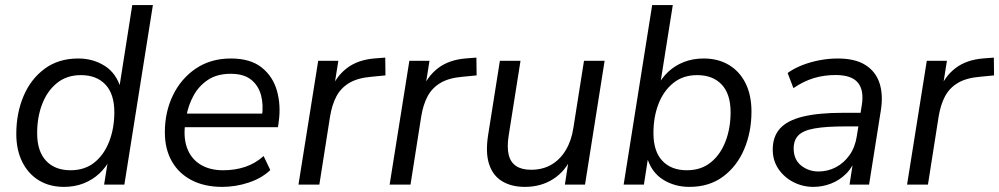

<svg xmlns="http://www.w3.org/2000/svg" viewBox="-20 -725 3924 754"><path d="M231.1 8.9Q175.1 8.9 133 -16.5Q91 -42 67.5 -89Q44 -135.9 44 -199.4Q44 -280.2 72.4 -347.5Q100.8 -414.7 155.3 -455Q209.8 -495.3 287.4 -495.3Q346 -495.3 391.9 -465.9Q437.8 -436.5 454.8 -376.1L447.8 -376.6L499.4 -705H580.4L468.4 0H388.8L405.4 -103.1H414.6Q397.1 -69 370.4 -43.8Q343.6 -18.7 308.4 -4.9Q273.3 8.9 231.1 8.9ZM257.3 -56.4Q312.9 -56.4 351 -87.1Q389.1 -117.9 409 -169.8Q429 -221.7 429 -284.1Q429 -355.8 394.1 -392.9Q359.2 -430 297.6 -430Q242.5 -430 204.1 -399.2Q165.8 -368.4 145.9 -317Q125.9 -265.7 125.9 -202.2Q125.9 -131 160.8 -93.7Q195.7 -56.4 257.3 -56.4Z M852.9 8.9Q783.7 8.9 732.9 -17.2Q682.1 -43.4 654.8 -91.6Q627.4 -139.7 627.4 -205.6Q627.4 -285 659 -350.5Q690.6 -416.1 748.9 -455.7Q807.3 -495.3 886.8 -495.3Q963.1 -495.3 1007.5 -460.1Q1051.8 -424.8 1067.7 -368.2Q1083.6 -311.5 1074.6 -247.3L1071.6 -225.5H689.8L697.7 -279H1026.4L1008.4 -265.6Q1015.4 -313 1005.1 -351.1Q994.8 -389.3 966 -412.2Q937.3 -435.2 885.8 -435.2Q831.7 -435.2 795.6 -410.7Q759.6 -386.2 739.4 -348.3Q719.2 -310.5 712.1 -269.2L708.2 -245.1Q699.1 -188.1 714 -145.7Q728.8 -103.3 765.5 -79.8Q802.2 -56.4 857 -56.4Q903.2 -56.4 942.9 -69.7Q982.7 -83 1015.3 -112.2L1041.5 -57.2Q1008.1 -25.1 956.9 -8.1Q905.7 8.9 852.9 8.9Z M1152.1 0 1229.6 -486.3H1308.7L1290.2 -370.5H1279.7Q1298.2 -423.3 1341.9 -457.1Q1385.6 -490.8 1454.2 -495.8L1492.9 -498.8L1493.7 -428.9L1438.1 -423.5Q1384.6 -419 1351.6 -399.3Q1318.6 -379.6 1301.1 -346.6Q1283.7 -313.6 1276.2 -267.8L1234.1 0Z M1510.1 0 1587.6 -486.3H1666.7L1648.2 -370.5H1637.7Q1656.2 -423.3 1699.9 -457.1Q1743.6 -490.8 1812.2 -495.8L1850.9 -498.8L1851.7 -428.9L1796.1 -423.5Q1742.6 -419 1709.6 -399.3Q1676.6 -379.6 1659.1 -346.6Q1641.7 -313.6 1634.2 -267.8L1592.1 0Z M2041.1 8.9Q1989.1 8.9 1952.6 -12.8Q1916.1 -34.5 1901.1 -79.2Q1886.1 -123.9 1896.6 -192.8L1943.1 -486.3H2024.1L1977.6 -192.7Q1970.5 -147.7 1977.6 -117.6Q1984.7 -87.6 2007 -72.9Q2029.2 -58.3 2065.1 -58.3Q2111.6 -58.3 2146 -78.7Q2180.4 -99.1 2202.3 -136.2Q2224.3 -173.3 2231.8 -223.3L2273.4 -486.3H2354.4L2277.4 0H2198.3L2215.4 -110.1H2225.5Q2201.6 -53.9 2153.4 -22.5Q2105.3 8.9 2041.1 8.9Z M2687.2 8.9Q2628.6 8.9 2582.7 -20.4Q2536.8 -49.8 2519.8 -110.3H2525.8L2508.7 0H2429.1L2541.1 -705H2622.1L2571 -383.2H2559.9Q2577.4 -417.9 2604.2 -443Q2631 -468.1 2666.4 -481.7Q2701.7 -495.3 2743.4 -495.3Q2800 -495.3 2842.3 -470.1Q2884.6 -444.8 2907.8 -398.1Q2931.1 -351.4 2931.1 -286.9Q2931.1 -206.6 2902.6 -139.4Q2874.2 -72.1 2819.7 -31.6Q2765.3 8.9 2687.2 8.9ZM2677.5 -56.4Q2733 -56.4 2771.1 -87.1Q2809.3 -117.9 2829.2 -169.8Q2849.1 -221.7 2849.1 -284.1Q2849.1 -355.8 2814.2 -392.9Q2779.4 -430 2717.7 -430Q2662.6 -430 2624.3 -399.2Q2585.9 -368.4 2566 -317Q2546.1 -265.7 2546.1 -202.2Q2546.1 -131 2580.9 -93.7Q2615.8 -56.4 2677.5 -56.4Z M3174.4 8.9Q3132 8.9 3095.5 -10Q3059.1 -28.9 3036.8 -61.8Q3014.6 -94.8 3014.6 -137.3Q3014.6 -188.8 3043.3 -220.5Q3072.1 -252.2 3133.1 -267.1Q3194.1 -282 3289.6 -282H3370.1L3361.8 -228.6H3300.9Q3223.9 -228.6 3179.3 -220.7Q3134.8 -212.9 3115.8 -193.9Q3096.8 -174.9 3096.8 -142.1Q3096.8 -98.1 3126.2 -74.9Q3155.5 -51.6 3194.3 -51.6Q3230.5 -51.6 3262.1 -68Q3293.7 -84.4 3315.9 -115.5Q3338.1 -146.6 3344.7 -190.1L3364.3 -311.7Q3373.8 -369.8 3349.2 -400.1Q3324.6 -430.4 3261.2 -430.4Q3216.1 -430.4 3175.7 -418.2Q3135.2 -405.9 3095.8 -378.9L3073.1 -438.3Q3097.1 -455.8 3129.2 -468.6Q3161.3 -481.3 3197.6 -488.3Q3233.9 -495.3 3269.8 -495.3Q3338.2 -495.3 3378.6 -469.7Q3419.1 -444.2 3434.1 -398.2Q3449 -352.1 3439 -290.3L3392.9 0H3316.2L3333.3 -110.4H3343.3Q3329.8 -69.8 3303.2 -43.2Q3276.7 -16.7 3243 -3.9Q3209.4 8.9 3174.4 8.9Z M3542.1 0 3619.6 -486.3H3698.7L3680.2 -370.5H3669.7Q3688.2 -423.3 3731.9 -457.1Q3775.6 -490.8 3844.2 -495.8L3882.9 -498.8L3883.7 -428.9L3828.1 -423.5Q3774.6 -419 3741.6 -399.3Q3708.6 -379.6 3691.1 -346.6Q3673.7 -313.6 3666.2 -267.8L3624.1 0Z"/></svg>

Font: Nunito Sans 12pt ExtraLight
Style: Italic
Weight: 200
Italic angle: -9°
Designer: Vernon Adams
Foundry: Vernon Adams
Version: Version 3.101;gftools[0.9.27]